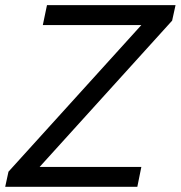

<svg xmlns="http://www.w3.org/2000/svg" viewBox="-47 -723 699 743"><path d="M-26.9 0 -14.2 -58.6 500 -626H118.7L134.8 -703.1H632.3L619.1 -643.1L106.4 -77.1H500L484.4 0Z"/></svg>

Font: Schibsted Grotesk
Style: Italic
Weight: 400
Italic angle: -12°
Designer: Bakken & Baeck AS, Henrik Kongsvoll
Foundry: Schibsted ASA
Version: Version 1.100; ttfautohint (v1.8.4.7-5d5b);gftools[0.9.25]